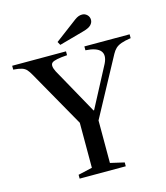

<svg xmlns="http://www.w3.org/2000/svg" viewBox="-144 -1053 1002 1156"><g transform="rotate(-15 357.0 -475.0)"><path d="M207.5 0V-24L295.5 -44V-324.5L96 -677Q84 -698.5 73 -710.8Q62 -723 43.8 -729Q25.5 -735 -9 -737.5V-761.5H326.5V-737.5Q249.5 -732.5 231.8 -718Q214 -703.5 235.5 -661L394.5 -375H398L532 -629.5Q556 -678.5 533 -706Q510 -733.5 441 -737.5V-761.5H723V-737.5Q685 -732 662.5 -723.8Q640 -715.5 627 -703Q614 -690.5 604 -672Q594 -653.5 580 -627.5L408 -309V-44L495 -24V0ZM303.5 -808 292 -829 431 -933.5Q443.5 -942.5 454.2 -946.5Q465 -950.5 476.5 -950.5Q494.5 -950.5 507.8 -937.8Q521 -925 521 -906Q521 -889 507 -874.5Q493 -860 455 -850Z"/></g></svg>

Font: Libre Caslon Text
Style: Regular
Weight: 400
Designer: Pablo Impallari, Rodrigo Fuenzalida, Katja Schimmel
Foundry: Pablo Impallari, Rodrigo Fuenzalida
Version: Version 2.000